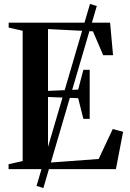

<svg xmlns="http://www.w3.org/2000/svg" viewBox="-20 -858 660 974"><path d="M165.5 85 436.5 -838 471 -827.5 200 96ZM95 -41V-702L24 -718V-743H538.5L553.5 -578H503.5L451.5 -699L223.5 -710.5V-397L376.5 -403.5L403 -504H435V-255H403L376.5 -360L223.5 -366V-32.5L480.5 -51.5L552 -203.5L604.5 -189.5L568 0H23.5V-25Z"/></svg>

Font: Merriweather 120pt SemiBold
Style: Regular
Weight: 600
Version: Version 2.100